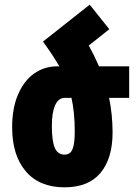

<svg xmlns="http://www.w3.org/2000/svg" viewBox="-20 -792 588 822"><path d="M533 -373H447Q462 -300 462 -225Q462 -114 410.5 -52Q359 10 256 10Q149 10 90.5 -58.5Q32 -127 32 -247Q32 -329 57.5 -388Q83 -447 126.5 -477.5Q170 -508 225 -508H234Q205 -558 164 -614L364 -772L448 -667L360 -597Q383 -556 404 -508H533ZM286 -373H257Q231 -373 216.5 -342.5Q202 -312 202 -252Q202 -189 214.5 -159.5Q227 -130 256 -130Q281 -130 290.5 -153.5Q300 -177 300 -229Q300 -311 286 -373Z"/></svg>

Font: Noto Sans Armenian Black Cond
Style: Regular
Weight: 900
Width: 3
Designer: Monotype Design team
Foundry: Monotype Imaging Inc.
Version: Version 1.000